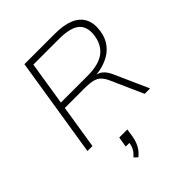

<svg xmlns="http://www.w3.org/2000/svg" viewBox="-263 -857 1277 1277"><g transform="rotate(-45 376.0 -218.0)"><path d="M77 0 189 -705H476Q559 -705 612 -682.5Q665 -660 688 -616Q711 -572 702 -506Q694 -447 661 -405Q628 -363 573.5 -340.5Q519 -318 446 -315L449 -322L456 -321Q492 -319 516.5 -299.5Q541 -280 559 -240L666 0H615L515 -225Q500 -259 481.5 -277Q463 -295 434.5 -302Q406 -309 362 -309H173L124 0ZM180 -353H431Q534 -353 588 -392.5Q642 -432 653 -511Q663 -589 619 -625Q575 -661 471 -661H229ZM287 269 263 246Q289 224 299.5 202Q310 180 314 152L326 159H278L290 86H366L357 145Q350 184 333.5 214.5Q317 245 287 269Z"/></g></svg>

Font: Nunito Sans 10pt SemiExpanded ExtraLight
Style: Italic
Weight: 250
Width: 6
Italic angle: -9°
Designer: Vernon Adams
Foundry: Vernon Adams
Version: Version 3.101;gftools[0.9.27]